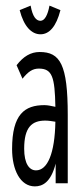

<svg xmlns="http://www.w3.org/2000/svg" viewBox="-20 -652 290 683"><path d="M156 -632C150 -599 139 -578 124 -578C109 -578 96 -592 89 -632L50 -616C65 -557 93 -530 124 -530C155 -530 180 -557 195 -616ZM104 11C131 11 161 -3 178 -70V0H221V-243C221 -423 194 -467 121 -467C89 -467 63 -451 39 -420L60 -372C80 -397 96 -408 118 -408C166 -408 175 -378 177 -272C163 -275 150 -278 138 -278C68 -278 23 -246 23 -122C23 -48 52 11 104 11ZM66 -123C66 -199 93 -223 141 -223C152 -223 165 -221 177 -219C175 -106 149 -46 108 -46C84 -46 66 -70 66 -123Z"/></svg>

Font: Inconsolata UltraCondensed Thin
Style: Regular
Weight: 100
Width: 1
Monospace: yes
Designer: Raph Levien, Cyreal, Brenton Simpson
Foundry: Raph Levien, Cyreal, Google
Version: Version 3.100